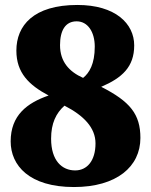

<svg xmlns="http://www.w3.org/2000/svg" viewBox="-20 -744 609 774"><path d="M278 10C450 10 546 -72 546 -188C546 -284 504 -335 388 -394C472 -430 521 -474 521 -561C521 -649 445 -724 292 -724C115 -724 46 -641 46 -540C46 -450 97 -401 176 -359C89 -329 23 -279 23 -174C23 -77 98 10 278 10ZM315 -430C259 -455 222 -495 222 -562C222 -622 244 -658 289 -658C334 -658 362 -615 362 -556C362 -486 340 -450 315 -430ZM283 -57C230 -57 186 -96 186 -185C186 -247 206 -288 240 -318C318 -278 365 -229 365 -166C365 -96 331 -57 283 -57Z"/></svg>

Font: Noto Serif Thai Black
Style: Regular
Weight: 900
Designer: Monotype Design Team
Foundry: Monotype Imaging Inc.
Version: Version 2.002